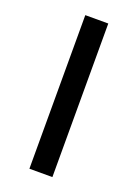

<svg xmlns="http://www.w3.org/2000/svg" viewBox="-122 -666 516 719"><g transform="rotate(20 136.0 -306.0)"><path d="M90 0V-612H181.6V0Z"/></g></svg>

Font: Ancizar Sans Thin
Style: Regular
Weight: 100
Designer: Cesar Puertas, Viviana Monsalve, Julian Moncada, Julian Prieto, Jose Castro, Mariel Hernandez, Felipe Aragon, Sara Alarc
Version: Version 8.100